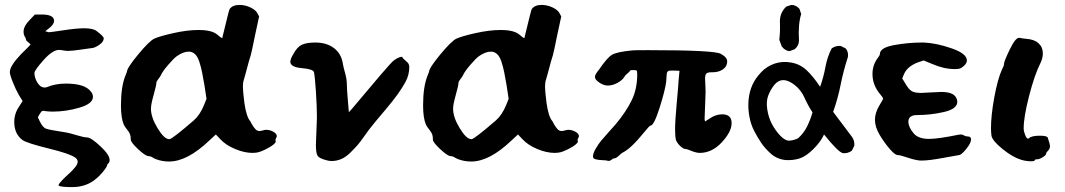

<svg xmlns="http://www.w3.org/2000/svg" viewBox="-20 -653 4332 781"><path d="M20 -360Q20 -385 66 -433Q104 -470 104 -472Q104 -474 95 -481Q86 -488 86 -491Q86 -496 81 -504Q76 -512 76 -522V-529Q78 -548 100 -571L122 -594H150Q200 -594 200 -568Q200 -555 182 -540L164 -526L178 -522H180Q186 -522 239 -530Q292 -538 322 -538Q360 -538 374 -526Q402 -505 402 -497Q402 -483 383 -470Q364 -457 350 -457Q346 -457 311 -451.5Q276 -446 256 -446Q248 -446 237 -448Q226 -450 220 -450Q194 -450 157 -408.5Q120 -367 120 -356Q120 -337 132 -317Q144 -297 162 -297Q168 -297 172 -299Q206 -313 248 -313Q326 -313 350 -280Q358 -271 358 -259Q358 -231 303 -215Q248 -199 194 -199Q180 -199 164 -201Q158 -203 154 -202Q150 -201 148 -198.5Q146 -196 142 -190L134 -176L142 -159Q154 -135 166 -130Q178 -125 250 -114Q262 -112 292 -103Q322 -94 334 -94Q350 -94 388 -58.5Q426 -23 426 -2Q426 6 422 10Q416 16 416 18Q416 25 399 45.5Q382 66 366 78Q328 108 274 108H262Q218 107 218 100Q218 94 248 65Q252 61 261 53Q270 45 274 40.5Q278 36 284 29Q290 22 293 16Q296 10 296 5Q296 -5 286 -12Q264 -28 178 -49Q92 -70 72 -83Q38 -108 38 -157Q38 -191 58 -220L72 -242L56 -268Q44 -289 32 -319Q20 -349 20 -360Z M472 -224Q472 -300 490 -345L496 -360Q496 -376 542 -431.5Q588 -487 608 -496Q630 -506 686 -518.5Q742 -531 788 -531Q842 -531 864 -512Q880 -498 884 -498Q912 -615 914 -616Q926 -633 954 -633Q976 -633 997 -623.5Q1018 -614 1026 -601L1034 -586L1018 -512Q1010 -473 1006 -454Q1002 -435 1000 -428.5Q998 -422 992 -402Q986 -382 978 -350Q976 -342 973 -332.5Q970 -323 969 -316.5Q968 -310 968 -301Q968 -283 974 -235Q982 -178 998 -160Q998 -159 1005 -147Q1012 -135 1019 -127.5Q1026 -120 1036 -120Q1040 -120 1049 -122.5Q1058 -125 1062 -125Q1078 -125 1092 -117Q1106 -109 1106 -99Q1106 -97 1103 -91Q1100 -85 1100 -82Q1102 -81 1102 -79Q1102 -68 1071 -51Q1040 -34 1022 -32Q1020 -32 1015 -31.5Q1010 -31 1008 -31Q974 -31 936 -47Q898 -63 876 -87L858 -106L832 -82Q742 4 668 4Q640 4 616 -5Q610 -7 605 -10Q600 -13 597 -14.5Q594 -16 591 -17Q588 -18 584 -18Q572 -18 542 -46Q512 -74 512 -85Q512 -98 509 -106.5Q506 -115 497 -126Q488 -137 484 -145Q472 -172 472 -224ZM594 -211Q594 -176 621 -131.5Q648 -87 668 -87H670Q682 -89 768 -163Q794 -186 810 -226L820 -251L812 -304Q806 -339 802 -359Q798 -379 791 -401Q784 -423 773 -433Q762 -443 748 -443Q726 -443 700 -425Q688 -417 664 -389Q640 -361 634 -346Q630 -339 623 -330Q616 -321 616 -316Q616 -306 605 -267Q594 -228 594 -211Z M1161 -402Q1161 -414 1175 -436Q1189 -462 1208 -471Q1227 -480 1263 -480Q1309 -480 1339 -457Q1369 -434 1375 -392Q1377 -380 1382 -362.5Q1387 -345 1389 -332.5Q1391 -320 1391 -306Q1391 -292 1395 -244.5Q1399 -197 1399 -197Q1401 -197 1443 -247.5Q1485 -298 1530 -350.5Q1575 -403 1583 -408Q1603 -422 1615 -422Q1617 -422 1617 -420Q1617 -417 1630 -406Q1643 -395 1643 -390Q1643 -389 1644 -387Q1645 -385 1645 -383Q1645 -347 1629 -319Q1605 -274 1549 -208Q1493 -142 1487 -133Q1483 -129 1464 -102Q1445 -75 1435 -63.5Q1425 -52 1406 -33Q1387 -14 1368 -6Q1349 2 1329 2Q1317 2 1305 -2Q1279 -9 1272 -19Q1265 -29 1265 -65Q1265 -74 1269 -170V-183Q1269 -219 1265 -281Q1261 -343 1257 -360Q1253 -372 1207 -376Q1161 -380 1161 -402Z M1701 -224Q1701 -300 1719 -345L1725 -360Q1725 -376 1771 -431.5Q1817 -487 1837 -496Q1859 -506 1915 -518.5Q1971 -531 2017 -531Q2071 -531 2093 -512Q2109 -498 2113 -498Q2141 -615 2143 -616Q2155 -633 2183 -633Q2205 -633 2226 -623.5Q2247 -614 2255 -601L2263 -586L2247 -512Q2239 -473 2235 -454Q2231 -435 2229 -428.5Q2227 -422 2221 -402Q2215 -382 2207 -350Q2205 -342 2202 -332.5Q2199 -323 2198 -316.5Q2197 -310 2197 -301Q2197 -283 2203 -235Q2211 -178 2227 -160Q2227 -159 2234 -147Q2241 -135 2248 -127.5Q2255 -120 2265 -120Q2269 -120 2278 -122.5Q2287 -125 2291 -125Q2307 -125 2321 -117Q2335 -109 2335 -99Q2335 -97 2332 -91Q2329 -85 2329 -82Q2331 -81 2331 -79Q2331 -68 2300 -51Q2269 -34 2251 -32Q2249 -32 2244 -31.5Q2239 -31 2237 -31Q2203 -31 2165 -47Q2127 -63 2105 -87L2087 -106L2061 -82Q1971 4 1897 4Q1869 4 1845 -5Q1839 -7 1834 -10Q1829 -13 1826 -14.5Q1823 -16 1820 -17Q1817 -18 1813 -18Q1801 -18 1771 -46Q1741 -74 1741 -85Q1741 -98 1738 -106.5Q1735 -115 1726 -126Q1717 -137 1713 -145Q1701 -172 1701 -224ZM1823 -211Q1823 -176 1850 -131.5Q1877 -87 1897 -87H1899Q1911 -89 1997 -163Q2023 -186 2039 -226L2049 -251L2041 -304Q2035 -339 2031 -359Q2027 -379 2020 -401Q2013 -423 2002 -433Q1991 -443 1977 -443Q1955 -443 1929 -425Q1917 -417 1893 -389Q1869 -361 1863 -346Q1859 -339 1852 -330Q1845 -321 1845 -316Q1845 -306 1834 -267Q1823 -228 1823 -211Z M2392 -16Q2392 -29 2403 -48Q2414 -67 2426 -81.5Q2438 -96 2458 -118Q2478 -140 2484 -147Q2528 -200 2550 -246Q2572 -292 2572 -350Q2572 -363 2570 -365.5Q2568 -368 2556 -368Q2542 -368 2542 -364Q2542 -362 2532 -354Q2522 -346 2520 -341Q2512 -327 2492 -316Q2472 -305 2452 -305Q2436 -305 2418 -317Q2400 -329 2400 -340Q2400 -350 2416 -369Q2450 -419 2470 -430.5Q2490 -442 2552 -448Q2560 -449 2616 -449Q2886 -449 2912 -434Q2938 -420 2938 -403Q2938 -383 2921 -371Q2904 -359 2878 -359H2874Q2858 -359 2853 -353.5Q2848 -348 2848 -333Q2848 -329 2849 -312.5Q2850 -296 2850 -284V-277Q2850 -261 2848 -219.5Q2846 -178 2846 -168L2848 -159Q2848 -159 2864 -169Q2890 -188 2918 -188Q2956 -188 2956 -152Q2956 -117 2916 -74Q2876 -31 2826 -31Q2824 -31 2821 -31.5Q2818 -32 2816 -32Q2804 -34 2789 -40.5Q2774 -47 2768 -47Q2760 -47 2748 -58Q2736 -69 2730 -82Q2726 -97 2726 -126Q2726 -161 2733 -236.5Q2740 -312 2740 -322L2744 -365L2720 -366H2716Q2706 -366 2701 -365Q2696 -364 2694 -359.5Q2692 -355 2692 -351.5Q2692 -348 2691 -338.5Q2690 -329 2690 -322Q2686 -287 2663 -214.5Q2640 -142 2626 -142Q2622 -142 2602 -117Q2546 -48 2514 -33Q2508 -30 2497 -19.5Q2486 -9 2480 -9Q2474 -9 2467 -3Q2460 3 2452 1Q2448 -1 2431 -1.5Q2414 -2 2403 -5Q2392 -8 2392 -16Z M3175 -2Q3140 -6 3115.5 -28Q3091 -50 3076 -72.5Q3061 -95 3047.5 -121Q3034 -147 3028 -180.5Q3022 -214 3025 -247Q3028 -280 3040.5 -307.5Q3053 -335 3076.5 -359.5Q3100 -384 3131.5 -394.5Q3163 -405 3199 -398.5Q3235 -392 3261.5 -367Q3288 -342 3316 -300Q3330 -339 3337.5 -380Q3345 -421 3363 -456Q3379 -468 3400 -466L3420 -456Q3432 -442 3429 -421Q3411 -366 3399.5 -308.5Q3388 -251 3369 -198L3445 -97Q3457 -81 3455 -60L3445 -40Q3429 -28 3408 -30Q3388 -36 3332 -106Q3319 -77 3289 -47Q3259 -17 3232.5 -8.5Q3206 0 3175 -2ZM3227 -91Q3250 -112 3263.5 -139.5Q3277 -167 3285 -196Q3266 -225 3252.5 -255.5Q3239 -286 3213.5 -306.5Q3188 -327 3166.5 -327Q3145 -327 3129.5 -307.5Q3114 -288 3105 -264.5Q3096 -241 3101 -208Q3106 -175 3120 -148.5Q3134 -122 3154.5 -100.5Q3175 -79 3193.5 -81Q3212 -83 3227 -91ZM3213 -453 3192 -445Q3174 -446 3160 -464L3150 -491Q3154 -525 3152.5 -562.5Q3151 -600 3178 -626L3199 -633Q3218 -633 3232 -617L3239 -596Q3226 -554 3230 -488Q3230 -468 3213 -453Z M3529 -352Q3529 -389 3551 -418Q3559 -428 3559 -433Q3559 -459 3616.5 -469.5Q3674 -480 3729 -480H3738Q3788 -478 3850.5 -456.5Q3913 -435 3913 -407Q3913 -392 3892 -378Q3885 -372 3864 -372Q3820 -372 3774 -392L3737 -407L3716 -400Q3671 -384 3657 -351L3650 -334L3664 -311Q3677 -289 3689 -282Q3701 -275 3727 -275Q3735 -275 3765.5 -277Q3796 -279 3809 -279Q3855 -279 3868 -258Q3874 -248 3874 -239Q3874 -210 3820 -197.5Q3766 -185 3711 -185Q3675 -185 3675 -158Q3675 -136 3697 -110Q3716 -88 3759 -88Q3796 -88 3879 -105Q3883 -106 3889 -106Q3895 -106 3901.5 -102Q3908 -98 3916 -98Q3930 -98 3930 -86Q3930 -71 3910 -46.5Q3890 -22 3880 -22Q3878 -22 3818.5 -11Q3759 0 3732 0H3722Q3701 -2 3671.5 -12Q3642 -22 3633 -22Q3617 -22 3585 -64.5Q3553 -107 3544 -135Q3539 -152 3539 -165Q3539 -194 3557 -224Q3572 -248 3572 -252Q3572 -256 3560 -270Q3529 -307 3529 -352Z M4011 -131Q4011 -183 4024.5 -257Q4038 -331 4056 -371Q4064 -385 4064 -393Q4064 -403 4087 -451Q4110 -499 4125 -499H4128Q4135 -497 4155 -495Q4187 -493 4204.5 -477Q4222 -461 4222 -436Q4222 -416 4212 -396Q4188 -348 4166 -262.5Q4144 -177 4144 -131Q4144 -119 4150 -104Q4156 -89 4162 -89Q4164 -89 4166 -91Q4176 -101 4210 -101Q4239 -101 4242 -93Q4251 -66 4251 -59Q4251 -47 4243 -40Q4235 -32 4235 -27Q4235 -22 4221.5 -13.5Q4208 -5 4199 -5Q4189 -5 4189 -1Q4189 3 4174 3Q4154 3 4134 -3Q4100 -13 4058.5 -46.5Q4017 -80 4013 -101Q4011 -117 4011 -131Z"/></svg>

Font: NaniFont Regular
Style: Regular
Weight: 400
Designer: Nanigashitei
Version: Version 1.036